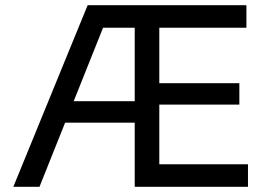

<svg xmlns="http://www.w3.org/2000/svg" viewBox="-20 -714 1013 734"><path d="M31 0 315 -694H570V-608H374L131 0ZM170 -245V-327H531V-245ZM559 0V-86H928V0ZM495 0V-694H589V0ZM557 -314V-396H895V-314ZM559 -608V-694H922V-608Z"/></svg>

Font: Outfit Thin
Style: Regular
Weight: 400
Version: Version 1.100;gftools[0.9.27]